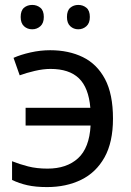

<svg xmlns="http://www.w3.org/2000/svg" viewBox="-20 -750 534 780"><path d="M171 10Q125 10 91.5 2.5Q58 -5 29 -19V-95Q59 -83 94 -74Q129 -65 173 -65Q251 -65 297 -107Q343 -149 348 -240H84V-312H347Q340 -394 300.5 -432Q261 -470 185 -470Q156 -470 121.5 -462Q87 -454 60 -444L35 -515Q64 -528 104 -537Q144 -546 184 -546Q259 -546 316.5 -518Q374 -490 406.5 -429Q439 -368 439 -268Q439 -172 404.5 -110.5Q370 -49 309.5 -19.5Q249 10 171 10ZM64 -681Q64 -707 77.5 -718.5Q91 -730 111 -730Q130 -730 144 -718.5Q158 -707 158 -681Q158 -656 144 -643.5Q130 -631 111 -631Q91 -631 77.5 -643.5Q64 -656 64 -681ZM252 -681Q252 -707 265.5 -718.5Q279 -730 298 -730Q317 -730 331 -718.5Q345 -707 345 -681Q345 -656 331 -643.5Q317 -631 298 -631Q279 -631 265.5 -643.5Q252 -656 252 -681Z"/></svg>

Font: Apis
Style: Regular
Weight: 400
Designer: Monotype Design Team
Foundry: Monotype Imaging Inc.
Version: Version 2.000; build 0001